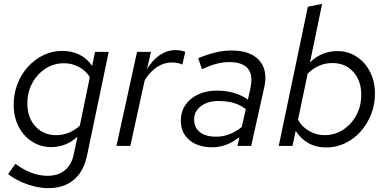

<svg xmlns="http://www.w3.org/2000/svg" viewBox="-20 -757 2016 996"><path d="M231 219Q178 219 121 199Q64 179 22 146L60 93Q144 155 227 155Q281 155 316 126.5Q351 98 362 46L382 -48Q354 -22 319.5 -8Q285 6 246 6Q190 6 145.5 -23Q101 -52 76 -101.5Q51 -151 51 -214Q51 -271 70.5 -321.5Q90 -372 125 -410.5Q160 -449 205.5 -471Q251 -493 303 -493Q353 -493 393 -473Q433 -453 458 -415L473 -488H544L431 52Q414 133 362.5 176Q311 219 231 219ZM271 -56Q305 -56 336.5 -68.5Q368 -81 394 -105L446 -357Q426 -390 389.5 -409.5Q353 -429 312 -429Q259 -429 216 -401Q173 -373 147.5 -326Q122 -279 122 -220Q122 -147 163.5 -101.5Q205 -56 271 -56Z M584 0 691 -488H763L743 -399Q771 -446 809 -471.5Q847 -497 890 -497Q919 -497 941 -488L926 -422Q917 -427 901.5 -430Q886 -433 871 -433Q831 -433 795 -409.5Q759 -386 731 -342L656 0Z M1080 7Q1007 7 962.5 -30.5Q918 -68 918 -130Q918 -177 941.5 -212Q965 -247 1007.5 -267Q1050 -287 1105 -287Q1152 -287 1193.5 -275Q1235 -263 1266 -240L1279 -299Q1294 -367 1266 -401Q1238 -435 1168 -435Q1138 -435 1104.5 -426.5Q1071 -418 1028 -398L1008 -455Q1056 -475 1098.5 -485Q1141 -495 1181 -495Q1247 -495 1289 -472Q1331 -449 1347.5 -406.5Q1364 -364 1351 -305L1283 0H1212L1222 -46Q1188 -19 1153 -6Q1118 7 1080 7ZM1101 -48Q1137 -48 1169.5 -60.5Q1202 -73 1234 -98L1255 -191Q1227 -213 1192 -223Q1157 -233 1112 -233Q1057 -233 1022 -206Q987 -179 987 -138Q987 -95 1017 -71.5Q1047 -48 1101 -48Z M1672 8Q1620 8 1580 -14.5Q1540 -37 1514 -78L1497 0H1426L1577 -722L1651 -737L1588 -433Q1617 -462 1653 -477Q1689 -492 1730 -492Q1786 -492 1830 -463Q1874 -434 1899.5 -384.5Q1925 -335 1925 -271Q1925 -214 1905 -163.5Q1885 -113 1850.5 -74.5Q1816 -36 1770 -14Q1724 8 1672 8ZM1663 -56Q1717 -56 1760 -84Q1803 -112 1828.5 -159.5Q1854 -207 1854 -265Q1854 -339 1812.5 -384.5Q1771 -430 1704 -430Q1668 -430 1635.5 -416Q1603 -402 1576 -375L1526 -136Q1545 -100 1582.5 -78Q1620 -56 1663 -56Z"/></svg>

Font: Red Hat Text VF
Style: Italic
Weight: 300
Italic angle: -12°
Designer: Pentagram, MCKL
Foundry: Pentagram, MCKL
Version: Version 1.023